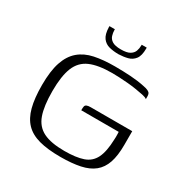

<svg xmlns="http://www.w3.org/2000/svg" viewBox="-145 -732 834 861"><g transform="rotate(30 271.5 -301.0)"><path d="M281 8Q215 8 170.5 -4Q126 -16 99.5 -43.5Q73 -71 61 -116.5Q49 -162 49 -230Q49 -303 64.5 -349Q80 -395 110.5 -421Q141 -447 186 -456.5Q231 -466 291 -466Q334 -466 372.5 -463.5Q411 -461 444 -454Q461 -451 470 -446.5Q479 -442 481.5 -436Q484 -430 484 -423V-408Q477 -414 460 -417.5Q443 -421 421.5 -424.5Q400 -428 377 -430Q354 -432 332.5 -433Q311 -434 296 -434Q223 -434 181 -415.5Q139 -397 121 -352.5Q103 -308 103 -230Q103 -153 119 -108Q135 -63 174.5 -43.5Q214 -24 283 -24Q343 -24 379.5 -36.5Q416 -49 433 -83Q450 -117 452 -180Q453 -195 452.5 -205.5Q452 -216 452 -220H258Q258 -234 259.5 -240.5Q261 -247 268 -250Q275 -253 288 -253H503V-182Q503 -126 490.5 -89.5Q478 -53 451.5 -31.5Q425 -10 382.5 -1Q340 8 281 8ZM277 -521Q251 -521 229 -526.5Q207 -532 193.5 -550Q180 -568 179 -604V-610H207V-606Q207 -592 211.5 -577.5Q216 -563 230.5 -554Q245 -545 275 -545Q306 -545 321 -554Q336 -563 341 -577Q346 -591 346 -606V-610H372V-605Q372 -568 358.5 -550.5Q345 -533 324 -527.5Q303 -522 277 -521Z"/></g></svg>

Font: Genos Thin Light
Style: Regular
Weight: 300
Version: Version 1.010